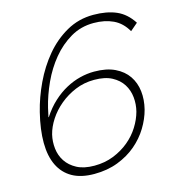

<svg xmlns="http://www.w3.org/2000/svg" viewBox="-120 -922 952 1036"><g transform="rotate(-15 356.0 -404.5)"><path d="M631 -255Q618 -205 589 -157.5Q560 -110 516 -72.5Q472 -35 412.5 -12Q353 11 280 11Q206 11 157.5 -16.5Q109 -44 84 -95.5Q59 -147 58.5 -221Q58 -295 81 -388Q100 -465 136.5 -542Q173 -619 225 -681Q277 -743 345 -781.5Q413 -820 495 -820Q570 -820 623 -797Q676 -774 712 -718L670 -682Q641 -733 594 -755Q547 -777 485 -777Q414 -777 356 -743Q298 -709 253 -654.5Q208 -600 177 -532.5Q146 -465 130 -399Q128 -388 124.5 -374Q121 -360 119 -349H121Q151 -395 187 -428Q223 -461 262 -482Q301 -503 341 -513Q381 -523 420 -523Q489 -523 535.5 -500.5Q582 -478 607.5 -440.5Q633 -403 638.5 -355Q644 -307 631 -255ZM585 -255Q595 -294 591 -334Q587 -374 566.5 -406.5Q546 -439 507.5 -459.5Q469 -480 409 -480Q352 -480 303 -459.5Q254 -439 215 -406.5Q176 -374 150 -334Q124 -294 114 -254Q105 -216 109.5 -176.5Q114 -137 135 -105Q156 -73 194.5 -52.5Q233 -32 292 -32Q350 -32 399 -51.5Q448 -71 486 -102.5Q524 -134 549 -174Q574 -214 585 -255Z"/></g></svg>

Font: TypoPRO Sinkin Sans
Style: 200 X Light Italic
Weight: 200
Italic angle: -112°
Designer: Keith Bates
Foundry: K-Type
Version: Sinkin Sans (version 1.0)  by Keith Bates   •   © 2014   www